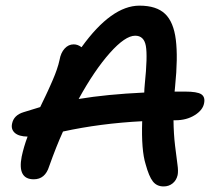

<svg xmlns="http://www.w3.org/2000/svg" viewBox="-20 -670 780 683"><path d="M562 -6.8Q537.6 -6.8 523.7 -24.7Q509.8 -42.5 498 -85.9Q482.4 -135.7 485.8 -238.8Q336.4 -231 204.1 -202.1Q180.7 -150.9 154.8 -78.1Q140.6 -32.2 100.1 -32.2Q41.5 -32.2 57.1 -112.8Q64.5 -147.9 78.1 -184.1Q46.9 -184.6 32.7 -197.3Q18.6 -210 22.9 -230Q28.8 -260.3 64 -271Q115.7 -286.6 123 -289.1Q125 -293.5 132.3 -308.6Q139.6 -323.7 142.1 -328.9Q144.5 -334 150.9 -347.7Q157.2 -361.3 159.9 -367.7Q162.6 -374 167.7 -385.5Q172.9 -397 175.5 -404.5Q178.2 -412.1 181.9 -421.9Q185.5 -431.6 187.7 -440.2Q189.9 -448.7 191.9 -457Q196.3 -482.4 210 -497.3Q223.6 -512.2 242.2 -512.2Q256.8 -512.2 270 -502Q376.5 -649.9 476.1 -649.9Q536.6 -649.9 567.1 -620.8Q597.7 -591.8 605.5 -528.3Q613.3 -464.8 603 -363.8Q602.5 -360.4 602.1 -353.8Q601.6 -347.2 601.1 -344.2H638.2Q681.6 -344.2 696 -334.7Q710.4 -325.2 706.1 -303.2Q701.7 -278.3 672.6 -260.3Q643.6 -242.2 604 -242.2H597.2Q597.7 -194.3 602.8 -151.4Q607.9 -108.4 611.3 -84.7Q614.7 -61 611.8 -46.9Q607.4 -28.3 594 -17.6Q580.6 -6.8 562 -6.8ZM460.9 -543Q425.3 -543 370.6 -481.4Q315.9 -419.9 259.8 -317.9Q359.4 -334.5 493.2 -340.8Q493.2 -351.6 495.1 -371.1Q505.4 -470.7 498.8 -506.8Q492.2 -543 460.9 -543Z"/></svg>

Font: Shantell Sans Irregular
Style: Italic
Weight: 500
Italic angle: -11.31°
Designer: Stephen Nixon, Anya Danilova, Shantell Martin
Foundry: Arrow Type
Version: Version 1.006;[9816181b4]